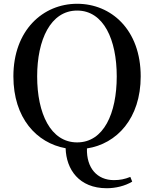

<svg xmlns="http://www.w3.org/2000/svg" viewBox="-20 -773 817 1018"><path d="M389 -18C248 -18 177 -172 177 -368C177 -562 248 -717 389 -717C530 -717 599 -562 599 -368C599 -172 530 -18 389 -18ZM546 225C593 225 643 213 681 190L671 165C641 177 616 182 584 182C495 182 438 118 441 14C599 -10 726 -145 726 -368C726 -615 570 -753 389 -753C208 -753 51 -613 51 -368C51 -147 174 -15 328 13C331 125 399 225 546 225Z"/></svg>

Font: Noto Serif CJK JP SemiBold
Style: Regular
Weight: 600
Designer: Ryoko NISHIZUKA 西塚涼子 (kana & ideographs); Frank Grießhammer (Latin, Greek & Cyrillic); Wenlong ZHANG 张文龙 (bopomofo); San
Foundry: Adobe
Version: Version 2.001;hotconv 1.1.0;makeotfexe 2.6.0